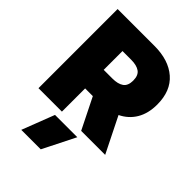

<svg xmlns="http://www.w3.org/2000/svg" viewBox="-271 -819 1199 1199"><g transform="rotate(45 328.5 -219.5)"><path d="M40 -699H365Q491 -699 564 -635.5Q637 -572 637 -452Q637 -374 604.5 -319Q572 -264 512 -235L629 0H417L315 -205H247V0H40ZM324 -369Q372 -369 398.5 -387.5Q425 -406 425 -452Q425 -498 398.5 -516.5Q372 -535 324 -535H247V-369ZM231 45H428L320 260H148Z"/></g></svg>

Font: Prompt ExtraBold
Style: Regular
Weight: 800
Designer: Katatrad Team
Foundry: CadsonDemak
Version: Version 1.000